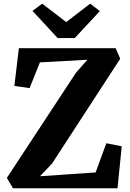

<svg xmlns="http://www.w3.org/2000/svg" viewBox="-20 -1002 694 1022"><path d="M49 0 16.5 -55 384.5 -615 445.5 -684 192.5 -670 137.5 -533 56.5 -544.5 80.5 -745.5H595.5L620 -689.5L257.5 -132L193 -64L489 -84L546 -239.5L628 -223L605.5 0ZM287 -799.5 153 -944 204.5 -982.5 332.5 -884.5 460 -982.5 511.5 -943 378 -799.5Z"/></svg>

Font: Merriweather 20pt ExtraBold
Style: Regular
Weight: 800
Version: Version 2.100